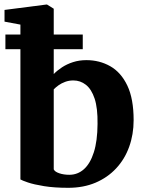

<svg xmlns="http://www.w3.org/2000/svg" viewBox="-20 -840 658 870"><path d="M0.5 -742V-795L190.5 -819.5H193L223.5 -800.5V-504.5Q239 -520.5 261 -535Q283 -549.5 311 -558.5Q339 -567.5 371.5 -567.5Q431 -567.5 479.8 -539.8Q528.5 -512 557 -452.2Q585.5 -392.5 585.5 -295.5Q585.5 -230.5 565.2 -174.5Q545 -118.5 506.2 -77Q467.5 -35.5 412.8 -12.2Q358 11 289.5 11Q226 11 179.8 3.5Q133.5 -4 106.5 -13.2Q79.5 -22.5 72.5 -27V-728.5ZM312.5 -475.5Q292.5 -475.5 275.5 -469.2Q258.5 -463 245.2 -453.5Q232 -444 223.5 -435V-72.5Q228.5 -61.5 248.8 -54.8Q269 -48 294 -48Q332 -48 360.5 -73.5Q389 -99 405.2 -150Q421.5 -201 422 -278.5Q423 -350 408.8 -393Q394.5 -436 369.2 -455.8Q344 -475.5 312.5 -475.5ZM4.5 -683.5H355V-617H4.5Z"/></svg>

Font: Merriweather 24pt ExtraBold
Style: Regular
Weight: 800
Version: Version 2.100